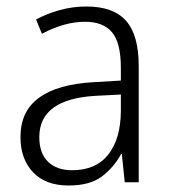

<svg xmlns="http://www.w3.org/2000/svg" viewBox="-20 -561 523 591"><path d="M246 -541Q329 -541 368 -497Q407 -453 407 -358V0H364L355 -87H353Q329 -44 292.5 -17Q256 10 191 10Q120 10 81.5 -31Q43 -72 43 -139Q43 -219 100.5 -260.5Q158 -302 268 -308L352 -313V-352Q352 -430 324.5 -462Q297 -494 242 -494Q209 -494 176 -484.5Q143 -475 109 -457L91 -501Q124 -519 164 -530Q204 -541 246 -541ZM274 -266Q101 -256 101 -139Q101 -89 128 -63Q155 -37 202 -37Q275 -37 313 -85Q351 -133 352 -217V-270Z"/></svg>

Font: Noto Sans Gurmukhi SemiCondensed Light
Style: Regular
Weight: 300
Width: 4
Designer: Jelle Bosma - Monotype Design Team
Foundry: Monotype Imaging Inc.
Version: Version 2.004; ttfautohint (v1.8.4.7-5d5b)